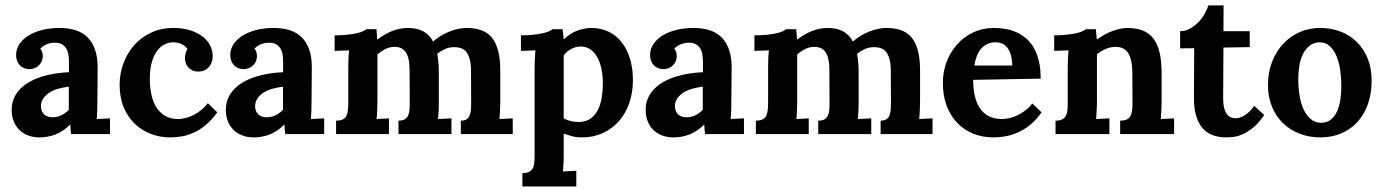

<svg xmlns="http://www.w3.org/2000/svg" viewBox="-20 -488 5037 699"><path d="M230.5 -172.4Q209.5 -169.9 190.9 -164.6Q172.4 -159.2 158.7 -150.1Q145 -141.1 137 -128.7Q128.9 -116.2 128.9 -100.1Q129.4 -89.4 133.1 -82Q136.7 -74.7 142.3 -70.1Q147.9 -65.4 155.5 -63.2Q163.1 -61 170.9 -61Q188.5 -61 203.6 -68.4Q218.8 -75.7 230.5 -88.4ZM38.6 -287.6Q38.6 -309.6 51 -327.9Q63.5 -346.2 84.7 -359.1Q106 -372.1 134.8 -379.2Q163.6 -386.2 196.8 -386.2Q229.5 -386.2 255.4 -377.9Q281.2 -369.6 298.8 -352.1Q316.4 -334.5 325.9 -307.4Q335.4 -280.3 335.4 -243.2Q335.4 -224.1 335.2 -209.7Q335 -195.3 335 -181.9Q335 -168.5 334.7 -153.8Q334.5 -139.2 334.5 -120.1Q334.5 -114.7 334.2 -107.2Q334 -99.6 334 -90.8Q334 -82 333.3 -72.8Q332.5 -63.5 332 -54.7L380.4 -57.1V0H238.8Q237.3 -10.7 236.8 -17.8Q236.3 -24.9 235.8 -34.2H234.9Q209.5 -8.8 181.6 1.7Q153.8 12.2 124.5 12.2Q100.1 12.2 81.1 4.6Q62 -2.9 49.1 -16.4Q36.1 -29.8 29.3 -48.1Q22.5 -66.4 22.5 -87.9Q22.5 -111.3 30.8 -130.4Q39.1 -149.4 54 -164.6Q68.8 -179.7 88.9 -190.7Q108.9 -201.7 132.1 -209Q155.3 -216.3 180.7 -220.2Q206.1 -224.1 231 -225.1V-264.2Q231 -279.3 228.5 -292Q226.1 -304.7 219.7 -313.7Q213.4 -322.8 203.1 -327.9Q192.9 -333 177.7 -332.5Q162.1 -332 149.2 -326.4Q136.2 -320.8 126.5 -311Q132.3 -304.7 134 -296.9Q135.7 -289.1 135.7 -283.2Q135.7 -275.4 132.8 -267.1Q129.9 -258.8 123.5 -252Q117.2 -245.1 107.7 -240.7Q98.1 -236.3 85 -236.3Q74.2 -236.8 65.4 -241Q56.6 -245.1 50.8 -252Q44.9 -258.8 41.7 -268.1Q38.6 -277.3 38.6 -287.6Z M653.3 -276.4Q653.3 -283.2 655.5 -292.5Q657.7 -301.8 662.6 -309.1Q658.2 -316.4 651.9 -321Q645.5 -325.7 638.4 -328.6Q631.3 -331.5 624.3 -332.8Q617.2 -334 611.8 -334Q592.8 -334 576.9 -325.2Q561 -316.4 549.6 -299.6Q538.1 -282.7 531.7 -257.8Q525.4 -232.9 525.4 -200.2Q525.4 -171.9 530.8 -145.5Q536.1 -119.1 548.1 -99.1Q560.1 -79.1 579.8 -66.9Q599.6 -54.7 628.4 -54.7Q643.6 -54.7 658.7 -59.1Q673.8 -63.5 687.7 -70.8Q701.7 -78.1 714.1 -88.9Q726.6 -99.6 736.8 -112.3L771 -79.1Q750.5 -50.8 729 -33Q707.5 -15.1 685.5 -5.1Q663.6 4.9 641.8 8.5Q620.1 12.2 600.1 12.2Q562 12.2 528.6 -0.7Q495.1 -13.7 470 -38.1Q444.8 -62.5 430.2 -97.9Q415.5 -133.3 415.5 -179.2Q415.5 -221.2 429.9 -259Q444.3 -296.9 469.7 -325Q495.1 -353 531 -369.6Q566.9 -386.2 610.4 -386.2Q646 -386.2 673.1 -377.4Q700.2 -368.7 718.3 -354.5Q736.3 -340.3 745.4 -321.8Q754.4 -303.2 754.4 -283.7Q754.4 -272.5 751 -262.2Q747.6 -252 740.7 -244.1Q733.9 -236.3 724.1 -231.9Q714.4 -227.5 701.7 -227.5Q688 -227.5 679 -232.4Q669.9 -237.3 664.1 -244.4Q658.2 -251.5 655.8 -260Q653.3 -268.6 653.3 -276.4Z M1010.3 -172.4Q989.3 -169.9 970.7 -164.6Q952.1 -159.2 938.5 -150.1Q924.8 -141.1 916.7 -128.7Q908.7 -116.2 908.7 -100.1Q909.2 -89.4 912.8 -82Q916.5 -74.7 922.1 -70.1Q927.7 -65.4 935.3 -63.2Q942.9 -61 950.7 -61Q968.3 -61 983.4 -68.4Q998.5 -75.7 1010.3 -88.4ZM818.4 -287.6Q818.4 -309.6 830.8 -327.9Q843.3 -346.2 864.5 -359.1Q885.7 -372.1 914.6 -379.2Q943.4 -386.2 976.6 -386.2Q1009.3 -386.2 1035.2 -377.9Q1061 -369.6 1078.6 -352.1Q1096.2 -334.5 1105.7 -307.4Q1115.2 -280.3 1115.2 -243.2Q1115.2 -224.1 1115 -209.7Q1114.7 -195.3 1114.7 -181.9Q1114.7 -168.5 1114.5 -153.8Q1114.3 -139.2 1114.3 -120.1Q1114.3 -114.7 1114 -107.2Q1113.8 -99.6 1113.8 -90.8Q1113.8 -82 1113 -72.8Q1112.3 -63.5 1111.8 -54.7L1160.2 -57.1V0H1018.6Q1017.1 -10.7 1016.6 -17.8Q1016.1 -24.9 1015.6 -34.2H1014.6Q989.3 -8.8 961.4 1.7Q933.6 12.2 904.3 12.2Q879.9 12.2 860.8 4.6Q841.8 -2.9 828.9 -16.4Q815.9 -29.8 809.1 -48.1Q802.2 -66.4 802.2 -87.9Q802.2 -111.3 810.5 -130.4Q818.8 -149.4 833.7 -164.6Q848.6 -179.7 868.7 -190.7Q888.7 -201.7 911.9 -209Q935.1 -216.3 960.4 -220.2Q985.8 -224.1 1010.7 -225.1V-264.2Q1010.7 -279.3 1008.3 -292Q1005.9 -304.7 999.5 -313.7Q993.2 -322.8 982.9 -327.9Q972.7 -333 957.5 -332.5Q941.9 -332 929 -326.4Q916 -320.8 906.2 -311Q912.1 -304.7 913.8 -296.9Q915.5 -289.1 915.5 -283.2Q915.5 -275.4 912.6 -267.1Q909.7 -258.8 903.3 -252Q897 -245.1 887.5 -240.7Q877.9 -236.3 864.7 -236.3Q854 -236.8 845.2 -241Q836.4 -245.1 830.6 -252Q824.7 -258.8 821.5 -268.1Q818.4 -277.3 818.4 -287.6Z M1577.6 -120.1Q1577.6 -114.7 1577.6 -107.2Q1577.6 -99.6 1577.1 -90.8Q1576.7 -82 1576.2 -72.8Q1575.7 -63.5 1574.7 -54.7L1623.5 -57.1V0H1430.7V-48.8Q1445.3 -48.8 1453.4 -53.5Q1461.4 -58.1 1465.6 -66.9Q1469.7 -75.7 1470.7 -87.9Q1471.7 -100.1 1471.7 -115.2L1471.2 -231.9Q1471.2 -256.8 1467.3 -273.2Q1463.4 -289.6 1456.3 -299.3Q1449.2 -309.1 1439.2 -313.2Q1429.2 -317.4 1416 -317.4Q1398.4 -317.4 1382.3 -309.1Q1366.2 -300.8 1354 -290V-120.1Q1354 -114.7 1353.8 -107.2Q1353.5 -99.6 1353.3 -90.8Q1353 -82 1352.5 -72.8Q1352.1 -63.5 1351.1 -54.7L1396 -57.1V0H1203.6V-48.8Q1219.2 -48.8 1228.3 -53.5Q1237.3 -58.1 1241.5 -66.9Q1245.6 -75.7 1246.8 -87.9Q1248 -100.1 1248 -115.2V-241.2Q1248 -254.9 1248.5 -271.5Q1249 -288.1 1251 -304.7L1198.2 -302.7V-359.4Q1224.1 -359.4 1244.1 -361.6Q1264.2 -363.8 1278.3 -366.9Q1292.5 -370.1 1301 -374Q1309.6 -377.9 1313.5 -381.8H1350.6L1353.5 -344.7H1355Q1365.7 -353 1378.9 -360.8Q1392.1 -368.7 1405.8 -374.3Q1419.4 -379.9 1434.3 -383.1Q1449.2 -386.2 1463.9 -386.2Q1498 -386.2 1520.5 -374.3Q1543 -362.3 1556.6 -336.9Q1570.3 -348.6 1585.2 -357.7Q1600.1 -366.7 1616 -373Q1631.8 -379.4 1647.7 -382.8Q1663.6 -386.2 1678.7 -386.2Q1708.5 -386.2 1731.7 -378.2Q1754.9 -370.1 1770.3 -351.6Q1785.6 -333 1793.5 -303.5Q1801.3 -273.9 1801.3 -230.5V-120.1Q1801.3 -114.7 1801 -107.2Q1800.8 -99.6 1800.5 -90.8Q1800.3 -82 1799.6 -72.8Q1798.8 -63.5 1798.3 -54.7L1846.7 -57.1V0H1657.7V-48.8Q1670.9 -48.8 1678.2 -53.5Q1685.5 -58.1 1689.5 -66.9Q1693.4 -75.7 1694.3 -87.9Q1695.3 -100.1 1695.3 -115.2L1694.8 -230Q1694.8 -255.4 1690.2 -272.2Q1685.5 -289.1 1677.7 -298.8Q1669.9 -308.6 1658.7 -312.5Q1647.5 -316.4 1634.3 -316.4Q1615.2 -316.4 1599.9 -309.3Q1584.5 -302.2 1571.8 -292Q1574.7 -276.9 1576.2 -259.3Q1577.6 -241.7 1577.6 -220.7Z M2092.8 -318.8Q2074.2 -317.9 2058.3 -309.1Q2042.5 -300.3 2032.2 -286.1V-57.6Q2036.1 -54.7 2042.2 -52.2Q2048.3 -49.8 2055.4 -47.9Q2062.5 -45.9 2070.6 -44.9Q2078.6 -43.9 2086.4 -43.9Q2112.3 -43.9 2129.4 -55.9Q2146.5 -67.9 2156.5 -87.4Q2166.5 -106.9 2170.7 -132.6Q2174.8 -158.2 2174.8 -185.5Q2174.8 -211.9 2169.9 -235.8Q2165 -259.8 2155.3 -278.3Q2145.5 -296.9 2129.9 -307.9Q2114.3 -318.8 2092.8 -318.8ZM1926.3 -241.2Q1926.3 -254.9 1927 -271.5Q1927.7 -288.1 1929.2 -304.7L1876.5 -302.7V-359.4Q1902.8 -359.4 1922.4 -361.6Q1941.9 -363.8 1956.1 -366.9Q1970.2 -370.1 1978.8 -374Q1987.3 -377.9 1991.7 -381.8H2028.3L2032.2 -345.7H2033.2Q2058.6 -368.7 2084.2 -377.4Q2109.9 -386.2 2133.3 -386.2Q2167 -386.2 2194.8 -373Q2222.7 -359.9 2242.4 -335.2Q2262.2 -310.5 2273.2 -275.4Q2284.2 -240.2 2284.2 -196.8Q2284.2 -151.4 2271 -113Q2257.8 -74.7 2233.4 -47.1Q2209 -19.5 2174.8 -3.7Q2140.6 12.2 2099.1 12.2Q2078.1 12.2 2062.3 7.8Q2046.4 3.4 2032.2 -1.5V70.8Q2032.2 76.2 2032.2 83.7Q2032.2 91.3 2031.7 100.1Q2031.2 108.9 2030.8 118.2Q2030.3 127.4 2029.3 136.2L2078.1 133.8V190.9H1881.8V142.1Q1897.5 142.1 1906.5 137.5Q1915.5 132.8 1919.9 124Q1924.3 115.2 1925.3 103Q1926.3 90.8 1926.3 75.7Z M2538.6 -172.4Q2517.6 -169.9 2499 -164.6Q2480.5 -159.2 2466.8 -150.1Q2453.1 -141.1 2445.1 -128.7Q2437 -116.2 2437 -100.1Q2437.5 -89.4 2441.2 -82Q2444.8 -74.7 2450.4 -70.1Q2456.1 -65.4 2463.6 -63.2Q2471.2 -61 2479 -61Q2496.6 -61 2511.7 -68.4Q2526.9 -75.7 2538.6 -88.4ZM2346.7 -287.6Q2346.7 -309.6 2359.1 -327.9Q2371.6 -346.2 2392.8 -359.1Q2414.1 -372.1 2442.9 -379.2Q2471.7 -386.2 2504.9 -386.2Q2537.6 -386.2 2563.5 -377.9Q2589.4 -369.6 2606.9 -352.1Q2624.5 -334.5 2634 -307.4Q2643.6 -280.3 2643.6 -243.2Q2643.6 -224.1 2643.3 -209.7Q2643.1 -195.3 2643.1 -181.9Q2643.1 -168.5 2642.8 -153.8Q2642.6 -139.2 2642.6 -120.1Q2642.6 -114.7 2642.3 -107.2Q2642.1 -99.6 2642.1 -90.8Q2642.1 -82 2641.4 -72.8Q2640.6 -63.5 2640.1 -54.7L2688.5 -57.1V0H2546.9Q2545.4 -10.7 2544.9 -17.8Q2544.4 -24.9 2543.9 -34.2H2543Q2517.6 -8.8 2489.7 1.7Q2461.9 12.2 2432.6 12.2Q2408.2 12.2 2389.2 4.6Q2370.1 -2.9 2357.2 -16.4Q2344.2 -29.8 2337.4 -48.1Q2330.6 -66.4 2330.6 -87.9Q2330.6 -111.3 2338.9 -130.4Q2347.2 -149.4 2362.1 -164.6Q2377 -179.7 2397 -190.7Q2417 -201.7 2440.2 -209Q2463.4 -216.3 2488.8 -220.2Q2514.2 -224.1 2539.1 -225.1V-264.2Q2539.1 -279.3 2536.6 -292Q2534.2 -304.7 2527.8 -313.7Q2521.5 -322.8 2511.2 -327.9Q2501 -333 2485.8 -332.5Q2470.2 -332 2457.3 -326.4Q2444.3 -320.8 2434.6 -311Q2440.4 -304.7 2442.1 -296.9Q2443.8 -289.1 2443.8 -283.2Q2443.8 -275.4 2440.9 -267.1Q2438 -258.8 2431.6 -252Q2425.3 -245.1 2415.8 -240.7Q2406.2 -236.3 2393.1 -236.3Q2382.3 -236.8 2373.5 -241Q2364.7 -245.1 2358.9 -252Q2353 -258.8 2349.9 -268.1Q2346.7 -277.3 2346.7 -287.6Z M3106 -120.1Q3106 -114.7 3106 -107.2Q3106 -99.6 3105.5 -90.8Q3105 -82 3104.5 -72.8Q3104 -63.5 3103 -54.7L3151.9 -57.1V0H2959V-48.8Q2973.6 -48.8 2981.7 -53.5Q2989.7 -58.1 2993.9 -66.9Q2998 -75.7 2999 -87.9Q3000 -100.1 3000 -115.2L2999.5 -231.9Q2999.5 -256.8 2995.6 -273.2Q2991.7 -289.6 2984.6 -299.3Q2977.5 -309.1 2967.5 -313.2Q2957.5 -317.4 2944.3 -317.4Q2926.8 -317.4 2910.6 -309.1Q2894.5 -300.8 2882.3 -290V-120.1Q2882.3 -114.7 2882.1 -107.2Q2881.8 -99.6 2881.6 -90.8Q2881.3 -82 2880.9 -72.8Q2880.4 -63.5 2879.4 -54.7L2924.3 -57.1V0H2731.9V-48.8Q2747.6 -48.8 2756.6 -53.5Q2765.6 -58.1 2769.8 -66.9Q2773.9 -75.7 2775.1 -87.9Q2776.4 -100.1 2776.4 -115.2V-241.2Q2776.4 -254.9 2776.9 -271.5Q2777.3 -288.1 2779.3 -304.7L2726.6 -302.7V-359.4Q2752.4 -359.4 2772.5 -361.6Q2792.5 -363.8 2806.6 -366.9Q2820.8 -370.1 2829.3 -374Q2837.9 -377.9 2841.8 -381.8H2878.9L2881.8 -344.7H2883.3Q2894 -353 2907.2 -360.8Q2920.4 -368.7 2934.1 -374.3Q2947.8 -379.9 2962.6 -383.1Q2977.5 -386.2 2992.2 -386.2Q3026.4 -386.2 3048.8 -374.3Q3071.3 -362.3 3085 -336.9Q3098.6 -348.6 3113.5 -357.7Q3128.4 -366.7 3144.3 -373Q3160.2 -379.4 3176 -382.8Q3191.9 -386.2 3207 -386.2Q3236.8 -386.2 3260 -378.2Q3283.2 -370.1 3298.6 -351.6Q3314 -333 3321.8 -303.5Q3329.6 -273.9 3329.6 -230.5V-120.1Q3329.6 -114.7 3329.3 -107.2Q3329.1 -99.6 3328.9 -90.8Q3328.6 -82 3327.9 -72.8Q3327.1 -63.5 3326.7 -54.7L3375 -57.1V0H3186V-48.8Q3199.2 -48.8 3206.5 -53.5Q3213.9 -58.1 3217.8 -66.9Q3221.7 -75.7 3222.7 -87.9Q3223.6 -100.1 3223.6 -115.2L3223.1 -230Q3223.1 -255.4 3218.5 -272.2Q3213.9 -289.1 3206.1 -298.8Q3198.2 -308.6 3187 -312.5Q3175.8 -316.4 3162.6 -316.4Q3143.6 -316.4 3128.2 -309.3Q3112.8 -302.2 3100.1 -292Q3103 -276.9 3104.5 -259.3Q3106 -241.7 3106 -220.7Z M3603.5 -334Q3586.9 -334 3574 -327.6Q3561 -321.3 3551.5 -310.3Q3542 -299.3 3536.1 -283.9Q3530.3 -268.6 3527.3 -249.5H3665.5Q3664.6 -272.9 3659.9 -288.8Q3655.3 -304.7 3647 -314.9Q3638.7 -325.2 3627.7 -329.6Q3616.7 -334 3603.5 -334ZM3768.6 -201.7 3522.9 -197.3Q3522.9 -166.5 3528.6 -140.4Q3534.2 -114.3 3546.6 -95.2Q3559.1 -76.2 3579.1 -65.4Q3599.1 -54.7 3628.4 -54.7Q3639.6 -54.7 3653.6 -57.6Q3667.5 -60.5 3681.9 -67.1Q3696.3 -73.7 3710.9 -84.5Q3725.6 -95.2 3738.3 -111.3L3772 -79.1Q3752 -50.3 3729.2 -32.5Q3706.5 -14.6 3683.8 -4.9Q3661.1 4.9 3638.9 8.5Q3616.7 12.2 3597.7 12.2Q3556.2 12.2 3522.2 -1.7Q3488.3 -15.6 3463.9 -41.7Q3439.5 -67.9 3426 -104.2Q3412.6 -140.6 3412.6 -186.5Q3412.6 -226.1 3426 -262Q3439.5 -297.9 3463.9 -325.7Q3488.3 -353.5 3522.9 -369.9Q3557.6 -386.2 3600.1 -386.2Q3620.6 -386.2 3641.4 -382.6Q3662.1 -378.9 3680.9 -370.4Q3699.7 -361.8 3716.1 -347.9Q3732.4 -334 3743.9 -313.5Q3755.4 -293 3762.2 -265.4Q3769 -237.8 3768.6 -201.7Z M4209 -120.1Q4209 -114.7 4208.7 -107.2Q4208.5 -99.6 4208.3 -90.8Q4208 -82 4207.3 -72.8Q4206.5 -63.5 4206.1 -54.7L4254.4 -57.1V0H4058.1V-48.8Q4074.2 -48.8 4083 -53.5Q4091.8 -58.1 4096.2 -66.9Q4100.6 -75.7 4101.8 -87.9Q4103 -100.1 4103 -115.2L4102.5 -221.7Q4102.1 -271.5 4087.4 -294.4Q4072.8 -317.4 4042 -317.4Q4022.5 -317.4 4004.4 -309.3Q3986.3 -301.3 3973.6 -290V-120.1Q3973.6 -114.7 3973.4 -107.2Q3973.1 -99.6 3972.7 -90.8Q3972.2 -82 3971.7 -72.8Q3971.2 -63.5 3970.7 -54.7L4019 -57.1V0H3822.8V-48.8Q3838.4 -48.8 3847.4 -53.5Q3856.4 -58.1 3860.8 -66.9Q3865.2 -75.7 3866.2 -87.9Q3867.2 -100.1 3867.2 -115.2V-241.2Q3867.2 -254.9 3867.9 -271.5Q3868.7 -288.1 3870.1 -304.7L3817.9 -302.7V-359.4Q3843.8 -359.4 3863.5 -361.6Q3883.3 -363.8 3897.5 -366.9Q3911.6 -370.1 3920.2 -374Q3928.7 -377.9 3933.1 -381.8H3969.7L3973.1 -344.7H3974.1Q3985.4 -353 3999.3 -360.8Q4013.2 -368.7 4028.1 -374.3Q4043 -379.9 4057.1 -383.1Q4071.3 -386.2 4082.5 -386.2Q4116.7 -386.2 4140.6 -376.7Q4164.6 -367.2 4179.7 -346.9Q4194.8 -326.7 4201.9 -295.4Q4209 -264.2 4209 -220.7Z M4276.4 -374.5Q4295.9 -374.5 4312.7 -384Q4329.6 -393.6 4343 -407.5Q4356.4 -421.4 4365.7 -437.7Q4375 -454.1 4379.4 -468.3H4434.6L4434.1 -374.5H4529.8V-316.4L4434.1 -314.9Q4433.6 -261.7 4433.6 -226.8Q4433.6 -191.9 4433.3 -170.9Q4433.1 -149.9 4433.1 -140.9Q4433.1 -131.8 4433.1 -130.4Q4433.1 -117.2 4434.8 -104.2Q4436.5 -91.3 4441.4 -81.1Q4446.3 -70.8 4455.3 -64.2Q4464.4 -57.6 4478.5 -57.6Q4483.4 -57.6 4490.5 -59.1Q4497.6 -60.5 4506.3 -65.2Q4515.1 -69.8 4525.4 -78.9Q4535.6 -87.9 4546.4 -102.5L4582.5 -69.3Q4562 -39.1 4541.5 -22.7Q4521 -6.3 4502.4 1.5Q4483.9 9.3 4468.5 10.7Q4453.1 12.2 4442.9 12.2Q4430.7 12.2 4417.2 10Q4403.8 7.8 4390.9 2.4Q4377.9 -2.9 4366.5 -12.9Q4355 -22.9 4345.9 -39.1Q4336.9 -55.2 4331.8 -78.1Q4326.7 -101.1 4326.7 -131.8L4327.6 -312.5L4276.4 -312Z M4783.7 -334Q4761.7 -333 4747.1 -321Q4732.4 -309.1 4723.1 -290.3Q4713.9 -271.5 4710.2 -247.3Q4706.5 -223.1 4706.5 -198.7Q4706.5 -169.9 4710.9 -141.6Q4715.3 -113.3 4725.3 -91.1Q4735.4 -68.8 4751.5 -54.9Q4767.6 -41 4790 -41Q4812.5 -41.5 4826.4 -53.5Q4840.3 -65.4 4848.6 -84.7Q4856.9 -104 4860.1 -127.7Q4863.3 -151.4 4863.3 -175.3Q4863.3 -203.1 4859.4 -231.4Q4855.5 -259.8 4846.2 -282.5Q4836.9 -305.2 4821.8 -319.6Q4806.6 -334 4783.7 -334ZM4785.2 -386.2Q4825.2 -386.2 4859.6 -373.3Q4894 -360.4 4919.4 -335.4Q4944.8 -310.5 4959.2 -274.9Q4973.6 -239.3 4973.6 -194.3Q4973.6 -147 4960 -108.9Q4946.3 -70.8 4921.6 -43.7Q4897 -16.6 4862.5 -2.2Q4828.1 12.2 4787.1 12.2Q4746.6 12.2 4711.7 -1.2Q4676.8 -14.6 4651.1 -39.3Q4625.5 -64 4610.8 -99.4Q4596.2 -134.8 4596.2 -178.7Q4596.2 -225.1 4611.3 -263.4Q4626.5 -301.8 4652.1 -329.1Q4677.7 -356.4 4712.2 -371.3Q4746.6 -386.2 4785.2 -386.2Z"/></svg>

Font: Parastoo Print
Style: Print-Bold
Weight: 700
Foundry: Saber Rastikerdar (saber.rastikerdar@gmail.com)
Version: Version 1.0.0-alpha3